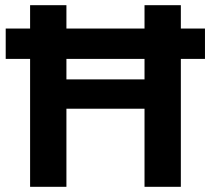

<svg xmlns="http://www.w3.org/2000/svg" viewBox="-20 -720 812 740"><path d="M96 0V-493H2V-610H96V-700H236V-610H537V-700H677V-610H770V-493H677V0H537V-301H236V0ZM236 -414H537V-493H236Z"/></svg>

Font: Host Grotesk ExtraBold
Style: Regular
Weight: 800
Designer: Doğukan Karapınar
Foundry: Element Type
Version: Version 1.003; ttfautohint (v1.8.4.7-5d5b)